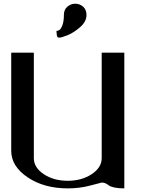

<svg xmlns="http://www.w3.org/2000/svg" viewBox="-20 -1041 790 1061"><path d="M333 -958Q333 -987.3 352.1 -1003.9Q371.1 -1020.5 395.5 -1020.5Q420.9 -1020.5 439.5 -1003.9Q458 -987.3 458 -958Q458 -921.9 422.9 -891.1Q387.7 -860.4 354 -846.7Q320.3 -833 306.6 -833Q301.8 -833 298.8 -835.4Q295.9 -837.9 294.9 -842.8Q293.9 -847.7 293.5 -851.6Q293 -855.5 292.5 -861.8Q292 -868.2 292 -870.1Q300.8 -870.1 309.1 -876Q317.4 -881.8 325.2 -902.8Q333 -923.8 333 -958ZM667 0Q633.8 0 611.8 -4.9Q589.8 -9.8 582 -16.1Q574.2 -22.5 564.5 -27.3Q554.7 -32.2 542 -32.2Q540 -32.2 480.5 -16.1Q420.9 0 354.5 0Q223.6 0 132.8 -61Q42 -122.1 42 -208V-750H167V-167Q167 -115.2 221.7 -78.6Q276.4 -42 354.5 -42Q431.6 -42 486.8 -78.6Q542 -115.2 542 -167V-750H667Z"/></svg>

Font: okolaks
Style: Bold
Weight: 600
Width: 8
Version: Version 000.6.0